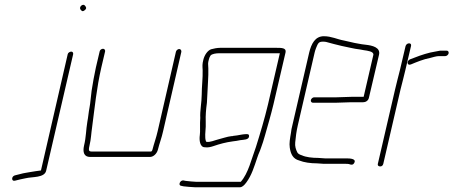

<svg xmlns="http://www.w3.org/2000/svg" viewBox="-20 -671 1915 811"><path d="M266 -442 153 49C148 50 140 51 131 52C120 53 98 58 89 59C74 61 57 67 42 70C27 75 28 97 44 92C57 89 75 84 88 82C116 75 168 81 175 50L289 -442C290 -448 287 -453 281 -453C275 -453 267 -448 266 -442ZM320 -631C325 -625 328 -620 338 -628C348 -636 343 -642 339 -647C331 -658 312 -642 320 -631Z M401 -454 385 -386C378 -354 372 -320 367 -288C364 -269 362 -235 358 -216C354 -196 353 -177 349 -157C343 -122 344 -93 335 -56C329 -29 334 -8 361 -8H613C629 -8 643 -23 647 -39C653 -64 663 -89 669 -117L746 -452C747 -458 743 -464 737 -464C731 -464 724 -458 723 -452L646 -117C640 -90 630 -63 624 -39C624 -37 621 -31 618 -31H366C352 -31 355 -42 358 -56C365 -85 365 -107 369 -133C380 -216 388 -299 408 -386L424 -454C425 -460 421 -465 415 -465C409 -465 402 -460 401 -454Z M1148 -469H910C898 -469 882 -466 872 -463C857 -458 844 -439 839 -419C834 -399 835 -393 836 -375C837 -342 832 -304 832 -270C832 -240 824 -201 826 -173L825 -153V-131V-114L824 -100C821 -80 824 -49 845 -49C858 -47 870 -50 882 -54C908 -63 934 -70 964 -74L979 -76C984 -77 989 -78 995 -79C1009 -81 1031 -80 1032 -95C1033 -106 1024 -105 1013 -104C1007 -103 1007 -104 998 -102C992 -101 986 -100 981 -99L965 -97C964 -96 961 -96 958 -96C939 -94 918 -86 901 -82C888 -79 867 -69 852 -72C851 -72 851 -73 850 -74C844 -91 848 -114 849 -136V-158C848 -183 850 -207 854 -237L856 -275C857 -308 861 -348 860 -381L859 -402C859 -406 860 -412 862 -419C863 -425 866 -431 869 -436C875 -444 894 -446 905 -446H1162L1112 -230C1098 -171 1079 -107 1061 -50C1042 1 1029 61 997 97H810C801 97 772 94 764 93L754 91C740 90 731 113 746 114L755 116C764 117 794 120 804 120H993C1002 120 1011 113 1021 99C1043 69 1053 35 1067 -6C1074 -27 1076 -27 1083 -48C1088 -62 1094 -79 1099 -98C1112 -144 1124 -184 1135 -230L1186 -449C1191 -469 1169 -469 1148 -469Z M1324 -4C1299 -4 1272 -7 1255 -15C1248 -17 1239 -21 1236 -27C1230 -39 1225 -53 1227 -70C1229 -92 1232 -116 1238 -142L1309 -449C1310 -454 1312 -460 1315 -468C1322 -484 1324 -495 1342 -495C1347 -495 1352 -495 1357 -494C1377 -488 1403 -482 1423 -477C1450 -472 1473 -465 1501 -462L1517 -459C1531 -457 1560 -454 1557 -439L1516 -262H1464C1451 -262 1416 -260 1402 -260H1307C1301 -260 1294 -254 1293 -248C1292 -242 1296 -237 1302 -237H1397C1411 -237 1446 -239 1459 -239H1513C1524 -239 1535 -245 1538 -257L1581 -440C1588 -471 1552 -479 1525 -482L1509 -484C1504 -485 1498 -486 1492 -487C1472 -490 1453 -496 1432 -500C1404 -505 1380 -518 1348 -518C1311 -518 1295 -486 1286 -449L1215 -142C1212 -131 1210 -120 1209 -110C1205 -86 1201 -66 1204 -47C1208 -21 1217 0 1244 7C1264 15 1291 19 1319 19C1329 19 1338 21 1348 21H1440C1445 21 1450 21 1454 22C1462 25 1471 28 1477 16C1485 0 1460 -2 1445 -2H1353C1343 -2 1334 -4 1324 -4Z M1875 -446C1876 -452 1873 -457 1867 -457H1839C1825 -455 1810 -451 1797 -449C1768 -442 1736 -430 1711 -420C1696 -412 1700 -392 1716 -399C1740 -409 1769 -421 1796 -426C1808 -429 1823 -434 1834 -434H1861C1867 -434 1874 -440 1875 -446ZM1693 -476 1669 -374C1663 -350 1655 -320 1649 -294L1576 21C1574 28 1579 32 1586 32C1593 32 1597 28 1599 21L1672 -294C1678 -319 1687 -351 1692 -374L1716 -476C1718 -483 1715 -488 1708 -488C1701 -488 1695 -483 1693 -476Z"/></svg>

Font: Electronic
Style: ExLtIt
Weight: 200
Version: Version 1.011